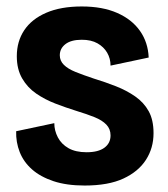

<svg xmlns="http://www.w3.org/2000/svg" viewBox="-20 -560 519 594"><path d="M242 14Q186 14 145.5 0.5Q105 -13 79 -36Q53 -59 41 -89.5Q29 -120 30 -154L148 -179Q148 -156 159 -135Q170 -114 192 -101.5Q214 -89 248 -89Q284 -89 303 -103Q322 -117 322 -141Q322 -161 309 -174.5Q296 -188 272.5 -197.5Q249 -207 216 -217Q184 -227 151.5 -239.5Q119 -252 92 -270.5Q65 -289 48.5 -317.5Q32 -346 32 -386Q32 -432 55 -466.5Q78 -501 123 -520.5Q168 -540 233 -540Q297 -540 342.5 -520Q388 -500 413 -464.5Q438 -429 440 -382L322 -357Q322 -379 311.5 -397Q301 -415 281.5 -426Q262 -437 233 -437Q200 -437 182.5 -423.5Q165 -410 165 -389Q165 -372 177.5 -359.5Q190 -347 213.5 -337.5Q237 -328 270 -317Q306 -306 339 -293Q372 -280 398.5 -261.5Q425 -243 440 -216Q455 -189 455 -148Q455 -102 431.5 -65.5Q408 -29 361.5 -7.5Q315 14 242 14Z"/></svg>

Font: Bricolage Grotesque 24pt SemiCondensed
Style: Bold
Weight: 700
Width: 4
Designer: Mathieu Triay
Foundry: Atelier Triay
Version: Version 1.001;gftools[0.9.33.dev8+g029e19f]